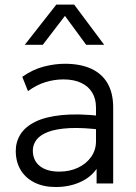

<svg xmlns="http://www.w3.org/2000/svg" viewBox="-20 -774 574 810"><path d="M215.5 15Q163.5 15 125.5 -4Q87.5 -23 67 -57.2Q46.5 -91.5 46.5 -137.5Q46.5 -175.5 66.2 -207.2Q86 -239 128.8 -260.2Q171.5 -281.5 240.5 -288.5Q309.5 -295.5 408.5 -284.5L411 -226Q329.5 -236.5 273.2 -233.5Q217 -230.5 183 -217.5Q149 -204.5 133.8 -184Q118.5 -163.5 118.5 -139Q118.5 -97 148 -73.5Q177.5 -50 230 -50Q274 -50 309 -66.5Q344 -83 364.5 -112Q385 -141 385 -178.5V-320Q385 -357 369 -383.5Q353 -410 322.2 -424.5Q291.5 -439 247.5 -439Q209.5 -439 171.8 -427.5Q134 -416 98 -389.5L74 -450Q118 -481 164.5 -493Q211 -505 253 -505Q319.5 -505 365 -484Q410.5 -463 434 -422Q457.5 -381 457.5 -320.5V0H387.5V-61.5Q361.5 -24.5 316 -4.8Q270.5 15 215.5 15ZM84.5 -585 217.5 -754.5H293L419.5 -585H343.5L254 -707L160.5 -585Z"/></svg>

Font: Geologica Cursive ExtraLight
Style: Regular
Weight: 250
Designer: Sindre Bremnes, Frode Helland
Foundry: Monokrom Skriftforlag AS
Version: Version 1.010;gftools[0.9.28]